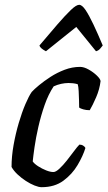

<svg xmlns="http://www.w3.org/2000/svg" viewBox="-20 -778 447 798"><path d="M153 0Q141 0 123.5 -7Q106 -14 87.5 -26Q69 -38 53 -53Q37 -68 28 -84Q28 -128 36.5 -175.5Q45 -223 58 -267Q71 -311 85.5 -345Q100 -379 112 -396Q122 -407 142.5 -424Q163 -441 190 -458.5Q217 -476 248.5 -488Q280 -500 313 -500Q329 -500 348.5 -489Q368 -478 382.5 -464Q397 -450 398 -441Q394 -407 379.5 -373.5Q365 -340 353 -320Q338 -320 326 -323.5Q314 -327 309 -331Q309 -340 308.5 -359.5Q308 -379 307 -399Q306 -419 303 -428Q293 -431 283 -432Q273 -433 265 -433Q250 -433 234 -429.5Q218 -426 203 -419Q181 -386 165.5 -341.5Q150 -297 139.5 -251Q129 -205 123.5 -166.5Q118 -128 116 -107Q123 -97 138.5 -87Q154 -77 171.5 -70Q189 -63 202 -63Q212 -63 227 -77Q242 -91 257.5 -110.5Q273 -130 287 -149Q301 -168 310 -177Q319 -177 326 -172.5Q333 -168 335 -163Q325 -130 302.5 -92Q280 -54 243.5 -27Q207 0 153 0ZM171 -565Q161 -570 153.5 -576Q146 -582 144 -589Q186 -639 219 -677Q252 -715 274.5 -736.5Q297 -758 309 -758Q321 -758 335.5 -736.5Q350 -715 368 -677Q386 -639 407 -589Q403 -584 396.5 -576Q390 -568 379 -565L297 -666Z"/></svg>

Font: Texturina Medium 12pt Medium
Style: Italic
Weight: 500
Italic angle: -11°
Version: Version 1.002